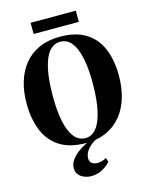

<svg xmlns="http://www.w3.org/2000/svg" viewBox="-160 -998 1043 1343"><g transform="rotate(-15 361.0 -327.0)"><path d="M355 12.5Q238 12.5 164.8 -35Q91.5 -82.5 57.5 -167.2Q23.5 -252 23.5 -361.5Q23.5 -447 45 -518.5Q66.5 -590 109.8 -642.8Q153 -695.5 217.8 -724.5Q282.5 -753.5 369 -753.5Q485 -753.5 557.8 -707Q630.5 -660.5 664.2 -577.2Q698 -494 698 -384.5Q698 -299 676.8 -226.8Q655.5 -154.5 612.5 -100.8Q569.5 -47 505.2 -17.2Q441 12.5 355 12.5ZM360.5 -22Q407 -22 439.8 -63Q472.5 -104 490 -184.8Q507.5 -265.5 507.5 -384.5Q507.5 -488 491.5 -563.2Q475.5 -638.5 443.5 -678.8Q411.5 -719 362 -719Q314.5 -719 281.5 -679.5Q248.5 -640 231.2 -560.5Q214 -481 214 -362Q214 -258 229.8 -181.8Q245.5 -105.5 278 -63.8Q310.5 -22 360.5 -22ZM332 245.5Q306.5 245.5 282 236.5Q257.5 227.5 241.2 208.2Q225 189 225 159.5Q225 127.5 248.2 97Q271.5 66.5 310.5 41Q349.5 15.5 395.5 -1L412.5 -5L438 -1Q403.5 18 381.8 38.2Q360 58.5 350 79Q340 99.5 340 119.5Q340 146.5 357.2 157.2Q374.5 168 396.5 168Q413.5 168 430 163Q446.5 158 460.5 149L470.5 178Q451.5 203 414.2 224.2Q377 245.5 332 245.5ZM524.5 -900.5V-819.5H197V-900.5Z"/></g></svg>

Font: Merriweather 120pt ExtraBold
Style: Regular
Weight: 800
Version: Version 2.100